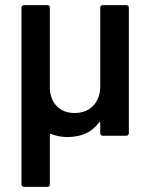

<svg xmlns="http://www.w3.org/2000/svg" viewBox="-20 -531 589 751"><path d="M64 189V-500Q64 -511 75 -511H165Q175 -511 175 -500V-182Q178 -139 204 -114Q230 -89 272 -89Q316 -89 343 -116Q370 -143 372 -187V-500Q372 -511 383 -511H473Q484 -511 484 -500V-11Q484 0 473 0H383Q372 0 372 -11V-50Q372 -53 370 -54Q368 -55 367 -52Q327 5 243 5Q210 5 180 -7Q178 -8 176.5 -6.5Q175 -5 175 -3V189Q175 200 165 200H75Q64 200 64 189Z"/></svg>

Font: Barlow GEO Semi Bold
Style: Regular
Weight: 600
Designer: Jeremy Tribby
Foundry: Tribby Type
Version: Version 1.408